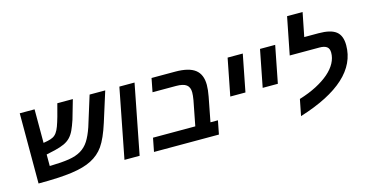

<svg xmlns="http://www.w3.org/2000/svg" viewBox="-84 -1199 3071 1614"><g transform="rotate(-15 1451.5 -392.0)"><path d="M418 -606H553L505 -439Q488 -388 472 -353.5Q456 -319 433.5 -295.5Q411 -272 378.5 -257Q346 -242 297 -230L220 -213V-113H231Q325 -115 388.5 -125Q452 -135 494.5 -160.5Q537 -186 565 -229.5Q593 -273 617 -343L699 -606H835L753 -346Q713 -220 668 -155Q625 -94 556 -59Q490 -25 382 -10Q275 5 91 5V-606H220V-314L258 -321Q286 -327 305 -337Q324 -347 338 -366.5Q352 -386 363.5 -417Q375 -448 389 -497Z M958 -606H1090L972 0H840Z M1215 -488 1238 -606H1444Q1562 -606 1617 -563.5Q1672 -521 1672 -430Q1672 -388 1661 -330L1620 -118H1685L1662 0H1097L1120 -118H1488L1530 -334Q1537 -375 1537 -401Q1537 -446 1509.5 -467Q1482 -488 1419 -488Z M1900 -606H2032L1969 -284H1837Z M2182 -606H2314L2251 -284H2119Z M2752 -421Q2752 -457 2731 -472.5Q2710 -488 2668 -488H2409L2473 -813H2608L2567 -606H2691Q2796 -606 2843 -569.5Q2890 -533 2890 -449Q2890 -291 2759.5 -171.5Q2629 -52 2369 29L2397 -113Q2482 -139 2548 -173.5Q2614 -208 2659.5 -247.5Q2705 -287 2728.5 -331Q2752 -375 2752 -421Z"/></g></svg>

Font: Libra Sans Modern
Style: Bold Italic
Weight: 700
Italic angle: -12°
Foundry: Stefan Peev, Context Ltd
Version: Version 1.000